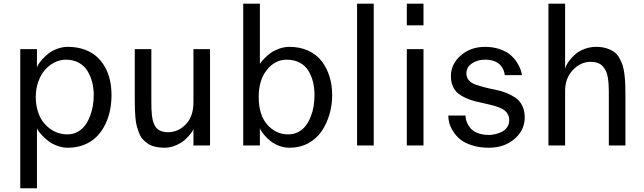

<svg xmlns="http://www.w3.org/2000/svg" viewBox="-20 -788 3489 1040"><path d="M89.8 231.9V-522H180.2V-420.9Q180.2 -425.8 187.5 -438.5Q194.8 -451.2 209.7 -467.5Q224.6 -483.9 243.7 -498.8Q262.7 -513.7 290.5 -523.9Q318.4 -534.2 347.2 -534.2Q395.5 -534.2 435.1 -520.5Q474.6 -506.8 502 -482.9Q529.3 -459 548.1 -425.8Q566.9 -392.6 575.4 -354.2Q584 -315.9 584 -272.9Q584 -229.5 575.7 -189Q567.4 -148.4 548.8 -111.6Q530.3 -74.7 503.2 -47.4Q476.1 -20 436 -3.9Q396 12.2 347.2 12.2Q318.4 12.2 290.5 2Q262.7 -8.3 243.7 -22.7Q224.6 -37.1 209.7 -53Q194.8 -68.8 187.5 -79.8Q180.2 -90.8 180.2 -94.2V231.9ZM173.8 -263.2Q173.8 -222.7 183.8 -188.7Q193.8 -154.8 210.7 -131.3Q227.5 -107.9 249.8 -91.6Q272 -75.2 296.1 -67.6Q320.3 -60.1 345.2 -60.1Q375.5 -60.1 400.1 -73.7Q424.8 -87.4 440.9 -109.1Q457 -130.9 467.8 -159.4Q478.5 -188 483.2 -216.3Q487.8 -244.6 487.8 -272.9Q487.8 -308.6 479.7 -341.1Q471.7 -373.5 454.8 -402.1Q438 -430.7 407.7 -447.8Q377.4 -464.8 336.9 -464.8Q306.2 -464.8 277.1 -450.7Q248 -436.5 225.1 -411.1Q202.1 -385.7 188 -347.2Q173.8 -308.6 173.8 -263.2Z M710 -248V-522H799.8V-238.8Q799.8 -214.8 800.3 -198.7Q800.8 -182.6 803 -163.6Q805.2 -144.5 808.8 -132.1Q812.5 -119.6 818.8 -107.2Q825.2 -94.7 834.7 -87.6Q844.2 -80.6 857.7 -76.2Q871.1 -71.8 888.7 -71.8Q945.8 -71.8 986.8 -114.7Q1027.8 -157.7 1027.8 -233.9V-522H1117.7V0H1027.8V-90.8Q1027.8 -84.5 1016.1 -68.4Q1004.4 -52.2 985.1 -33.9Q965.8 -15.6 934.8 -1.7Q903.8 12.2 871.1 12.2Q843.3 12.2 820.6 6.8Q797.9 1.5 781.7 -9.5Q765.6 -20.5 753.4 -33.7Q741.2 -46.9 733.6 -66.9Q726.1 -86.9 720.9 -105.2Q715.8 -123.5 713.6 -149.9Q711.4 -176.3 710.7 -197.3Q710 -218.3 710 -248Z M1297.4 0V-768.1H1387.7V-441.9Q1390.1 -445.8 1394.5 -451.9Q1398.9 -458 1414.6 -473.9Q1430.2 -489.7 1447.3 -502Q1464.4 -514.2 1491.9 -524.2Q1519.5 -534.2 1548.3 -534.2Q1605 -534.2 1649.9 -513.4Q1694.8 -492.7 1722.7 -456.3Q1750.5 -419.9 1764.9 -373.3Q1779.3 -326.7 1779.3 -272.9Q1779.3 -218.8 1764.6 -168.7Q1750 -118.7 1722.4 -77.6Q1694.8 -36.6 1649.7 -12.2Q1604.5 12.2 1548.3 12.2Q1519.5 12.2 1492.4 2Q1465.3 -8.3 1447 -22.7Q1428.7 -37.1 1414.8 -53Q1400.9 -68.8 1394.3 -79.8Q1387.7 -90.8 1387.7 -94.2V0ZM1381.3 -263.2Q1381.3 -165 1428 -112.5Q1474.6 -60.1 1540.5 -60.1Q1570.8 -60.1 1595.5 -73Q1620.1 -85.9 1636.2 -107.2Q1652.3 -128.4 1663.3 -156.5Q1674.3 -184.6 1679 -213.6Q1683.6 -242.7 1683.6 -272.9Q1683.6 -311 1675.5 -343.8Q1667.5 -376.5 1650.6 -404.5Q1633.8 -432.6 1603.5 -448.7Q1573.2 -464.8 1532.7 -464.8Q1469.7 -464.8 1425.5 -409.4Q1381.3 -354 1381.3 -263.2Z M1914.1 0V-768.1H2004.4V0Z M2183.6 0V-522H2273.9V0ZM2183.6 -650.9V-768.1H2273.9V-650.9Z M2408.2 -162.1H2501.5Q2501.5 -145.5 2507.6 -128.9Q2513.7 -112.3 2527.1 -95.2Q2540.5 -78.1 2566.7 -67.6Q2592.8 -57.1 2628.4 -57.1Q2643.6 -57.1 2660.4 -60.8Q2677.2 -64.5 2695.8 -72.8Q2714.4 -81.1 2726.3 -97.9Q2738.3 -114.7 2738.3 -137.2Q2738.3 -158.7 2727.5 -174.3Q2716.8 -189.9 2698.5 -199.2Q2680.2 -208.5 2656.5 -215.1Q2632.8 -221.7 2606.4 -227.3Q2580.1 -232.9 2554 -239.5Q2527.8 -246.1 2504.2 -256.6Q2480.5 -267.1 2462.2 -281.5Q2443.8 -295.9 2433.1 -319.8Q2422.4 -343.8 2422.4 -375Q2422.4 -441.4 2476.1 -487.8Q2529.8 -534.2 2607.4 -534.2Q2650.9 -534.2 2686.3 -522Q2721.7 -509.8 2742.7 -492.4Q2763.7 -475.1 2778.3 -452.6Q2793 -430.2 2799.1 -413.1Q2805.2 -396 2807.1 -380.9H2714.4Q2712.9 -395 2707.3 -408.7Q2701.7 -422.4 2690.2 -435.5Q2678.7 -448.7 2657.2 -456.8Q2635.7 -464.8 2607.4 -464.8Q2566.4 -464.8 2536.4 -444.6Q2506.3 -424.3 2506.3 -390.1Q2506.3 -368.2 2520 -352.8Q2533.7 -337.4 2555.9 -329.8Q2578.1 -322.3 2606.4 -314.7Q2634.8 -307.1 2664.3 -301.8Q2693.8 -296.4 2722.2 -284.9Q2750.5 -273.4 2772.7 -258.3Q2794.9 -243.2 2808.6 -215.8Q2822.3 -188.5 2822.3 -151.9Q2822.3 -82.5 2766.6 -35.2Q2710.9 12.2 2628.4 12.2Q2576.7 12.2 2536.1 -1Q2495.6 -14.2 2472.4 -33.4Q2449.2 -52.7 2433.8 -77.6Q2418.5 -102.5 2413.3 -123Q2408.2 -143.6 2408.2 -162.1Z M2950.7 0V-768.1H3041V-413.1Q3041 -418.5 3046.6 -431.4Q3052.2 -444.3 3065.9 -462.2Q3079.6 -480 3098.1 -495.8Q3116.7 -511.7 3146.2 -522.9Q3175.8 -534.2 3210 -534.2Q3241.7 -534.2 3266.4 -526.1Q3291 -518.1 3307.6 -505.9Q3324.2 -493.7 3335.7 -472.4Q3347.2 -451.2 3353.3 -431.9Q3359.4 -412.6 3362.8 -382.3Q3366.2 -352.1 3366.9 -330.1Q3367.7 -308.1 3367.7 -273.9V0H3277.8V-292Q3277.8 -314.9 3276.6 -332Q3275.4 -349.1 3272.2 -368.9Q3269 -388.7 3262.2 -402.8Q3255.4 -417 3244.9 -429Q3234.4 -440.9 3217.8 -447Q3201.2 -453.1 3179.7 -453.1Q3124.5 -453.1 3082.8 -408.4Q3041 -363.8 3041 -296.9V0Z"/></svg>

Font: Standard
Style: Regular
Weight: 400
Designer: Bryce Wilner
Version: Version 2.000;PS 2.0;hotconv 16.6.51;makeotf.lib2.5.65220 DE